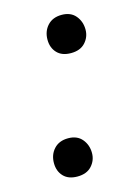

<svg xmlns="http://www.w3.org/2000/svg" viewBox="-82 -520 407 575"><g transform="rotate(-15 121.0 -232.0)"><path d="M87 8Q59 8 44 -8Q29 -24 29 -49Q29 -75 45 -92.5Q61 -110 89 -110Q117 -110 132 -92Q147 -74 147 -49Q147 -26 131.5 -9Q116 8 87 8ZM164 -354Q136 -354 121 -370Q106 -386 106 -411Q106 -437 122 -454.5Q138 -472 166 -472Q194 -472 209 -454Q224 -436 224 -411Q224 -388 208.5 -371Q193 -354 164 -354Z"/></g></svg>

Font: STIX Two Text
Style: Italic
Weight: 400
Italic angle: -12°
Designer: Ross Mills, John Hudson & Paul Hanslow, Tiro Typeworks Ltd; with prior portions MicroPress Inc. and Coen Hoffman, Elsevi
Foundry: Tiro Typeworks Ltd
Version: Version 2.13 b171